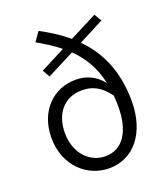

<svg xmlns="http://www.w3.org/2000/svg" viewBox="-149 -916 901 1033"><g transform="rotate(-20 302.0 -399.5)"><path d="M454 -347C456 -327 457 -305 457 -282C457 -149 406 -55 301 -55C212 -55 138 -131 138 -247C138 -352 196 -432 302 -432C353 -432 404 -416 454 -347ZM165 -561 322 -642C380 -586 423 -516 443 -422C404 -473 349 -497 291 -497C159 -497 61 -397 61 -247C61 -85 175 13 299 13C441 13 535 -106 535 -286C535 -462 474 -585 385 -674L530 -749L505 -791L347 -710C300 -750 247 -783 193 -812L156 -760C202 -734 245 -707 283 -676L141 -603Z"/></g></svg>

Font: ChiuKong Gothic CL Normal
Style: Regular
Weight: 350
Designer: Ryoko NISHIZUKA 西塚涼子 (kana, bopomofo & ideographs); Paul D. Hunt (Latin, Greek & Cyrillic); Sandoll Communications 산돌커뮤니
Foundry: Adobe
Version: Version 1.300